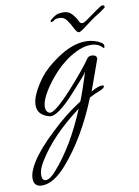

<svg xmlns="http://www.w3.org/2000/svg" viewBox="-126 -505 628 870"><g transform="rotate(-10 187.5 -70.0)"><path d="M407 -448Q416 -448 416 -441Q416 -436 410 -433Q400 -425 392 -420Q384 -415 378 -411Q365 -404 345 -389Q325 -374 299 -355Q288 -347 281 -347Q272 -347 259 -374Q252 -389 239 -407.5Q226 -426 205 -426Q197 -426 190.5 -425Q184 -424 179 -419Q173 -414 167 -414Q163 -414 163 -417Q163 -420 168 -425Q182 -437 193.5 -442.5Q205 -448 227 -448Q251 -448 266.5 -430.5Q282 -413 290 -395Q294 -385 304 -385Q312 -385 323 -393Q343 -407 358.5 -418.5Q374 -430 399 -446Q401 -447 403 -447.5Q405 -448 407 -448ZM-3 308Q-41 308 -41 270Q-41 239 -14 196Q3 169 29.5 138.5Q56 108 93 74Q159 10 233 -37Q242 -59 253 -91Q264 -123 278 -167Q275 -160 256.5 -138.5Q238 -117 203 -79Q119 14 84 5Q30 -9 30 -55Q30 -100 83 -173Q98 -193 120 -213Q142 -233 170 -252Q241 -301 304 -301Q343 -301 375 -281Q384 -275 384 -266Q384 -257 380 -257Q379 -257 378 -258Q358 -281 323 -281Q282 -281 231 -250Q180 -219 137 -167Q70 -85 70 -39Q70 -18 86 -11Q108 -2 197 -100Q232 -139 257.5 -170Q283 -201 298 -223Q305 -233 318 -233Q342 -233 342 -215Q342 -211 339 -206Q332 -186 320 -152.5Q308 -119 291 -72Q323 -91 342 -91Q350 -91 350 -87Q350 -77 325 -68Q315 -64 303.5 -59Q292 -54 279 -47Q209 127 110 240Q50 308 -3 308ZM18 287Q37 287 64 256Q153 156 220 -6Q87 93 22 200Q0 235 0 262Q0 287 18 287Z"/></g></svg>

Font: Ephesis
Style: Regular
Weight: 400
Designer: Robert E. Leuschke
Foundry: Robert E. Leuschke
Version: Version 1.010; ttfautohint (v1.8.3)